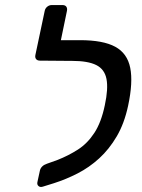

<svg xmlns="http://www.w3.org/2000/svg" viewBox="-20 -730 564 760"><path d="M149 9Q139 12 132.5 6.5Q126 1 128 -9L138 -55Q140 -64 147 -71Q154 -78 166 -82L208 -97Q251 -114 288.5 -138Q326 -162 353.5 -204Q381 -246 395 -314Q409 -379 401.5 -417.5Q394 -456 361 -472.5Q328 -489 265 -489H235Q225 -489 220 -495.5Q215 -502 217 -512L224 -548Q226 -558 234.5 -564.5Q243 -571 253 -571H297Q388 -571 436 -545Q484 -519 495.5 -461.5Q507 -404 487 -311Q472 -241 442 -190Q412 -139 372.5 -103Q333 -67 287 -43.5Q241 -20 194 -5ZM257 -489 138 -490Q128 -490 123 -496Q118 -502 120 -512L157 -687Q159 -697 167 -703.5Q175 -710 185 -710H227Q238 -710 242.5 -703.5Q247 -697 245 -687L221 -571H277Z"/></svg>

Font: Rubik
Style: Italic
Weight: 400
Italic angle: -12°
Designer: Hubert and Fischer
Foundry: Hubert and Fischer
Version: Version 2.300;gftools[0.9.30]